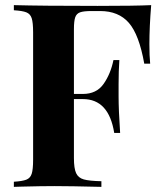

<svg xmlns="http://www.w3.org/2000/svg" viewBox="-20 -728 632 748"><path d="M562 -556Q562 -509 565 -480H542Q522 -593 482 -639Q442 -685 370 -685H337Q306 -685 292 -680Q278 -675 273 -660.5Q268 -646 268 -614V-362H303Q356 -362 383.5 -401Q411 -440 422 -494H445Q442 -452 442 -400V-352Q442 -301 448 -210H425Q404 -342 303 -342H268V-112Q268 -72 276.5 -53.5Q285 -35 306.5 -29Q328 -23 375 -22V0Q252 -3 192 -3Q142 -3 66 -1L34 0V-20Q67 -22 82.5 -28Q98 -34 103.5 -51Q109 -68 109 -106V-602Q109 -640 103.5 -657Q98 -674 82.5 -680Q67 -686 34 -688V-708Q142 -705 360 -705Q507 -705 569 -708Q562 -623 562 -556Z"/></svg>

Font: Playfair Display SC
Style: Bold
Weight: 700
Designer: Claus Eggers Sørensen
Foundry: Claus Eggers Sørensen
Version: Version 1.200; ttfautohint (v1.6)